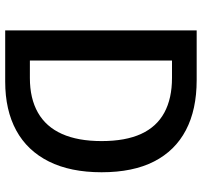

<svg xmlns="http://www.w3.org/2000/svg" viewBox="-39 -738 777 739"><g transform="rotate(90 349.5 -368.5)"><path d="M97 0V-737H288Q402 -737 481 -695.5Q560 -654 601.5 -573Q643 -492 643 -371Q643 -251 601.5 -168Q560 -85 482 -42.5Q404 0 294 0ZM213 -95H280Q359 -95 413.5 -126Q468 -157 495.5 -218.5Q523 -280 523 -371Q523 -463 495.5 -523Q468 -583 413.5 -612.5Q359 -642 280 -642H213Z"/></g></svg>

Font: Noto Sans HK Thin Medium
Style: Regular
Weight: 500
Version: Version 2.004-H2;hotconv 1.0.118;makeotfexe 2.5.65603